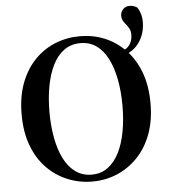

<svg xmlns="http://www.w3.org/2000/svg" viewBox="-60 -951 905 1024"><g transform="rotate(-5 392.5 -439.0)"><path d="M393 19Q324 19 261.5 -6.5Q199 -32 151 -81Q103 -130 75.5 -202.5Q48 -275 48 -370Q48 -465 75.5 -537.5Q103 -610 151 -659.5Q199 -709 261.5 -734Q324 -759 393 -759Q463 -759 524.5 -734Q586 -709 634.5 -659.5Q683 -610 710.5 -537.5Q738 -465 738 -370Q738 -276 710.5 -203.5Q683 -131 634.5 -81.5Q586 -32 524.5 -6.5Q463 19 393 19ZM393 -18Q443 -18 479.5 -45Q516 -72 540 -119.5Q564 -167 576 -231.5Q588 -296 588 -370Q588 -445 576 -509Q564 -573 540 -621Q516 -669 479.5 -695.5Q443 -722 393 -722Q343 -722 306 -695.5Q269 -669 245 -621Q221 -573 209 -509Q197 -445 197 -370Q197 -296 209 -231.5Q221 -167 245 -119.5Q269 -72 306 -45Q343 -18 393 -18ZM584 -631V-654Q625 -659 646.5 -682.5Q668 -706 668 -743Q668 -762 661 -775.5Q654 -789 645 -799.5Q636 -810 629.5 -821Q623 -832 623 -848Q623 -868 636.5 -882.5Q650 -897 672 -897Q684 -897 693 -894Q702 -891 713 -884Q724 -867 729.5 -848Q735 -829 735 -806Q735 -759 716 -720Q697 -681 663.5 -658Q630 -635 584 -631Z"/></g></svg>

Font: Noto Serif TC
Style: Bold
Weight: 700
Designer: Ryoko NISHIZUKA 西塚涼子 (kana & ideographs); Frank Grießhammer (Latin, Greek & Cyrillic); Wenlong ZHANG 张文龙 (bopomofo); San
Foundry: Adobe
Version: Version 2.002-H1;hotconv 1.1.0;makeotfexe 2.6.0